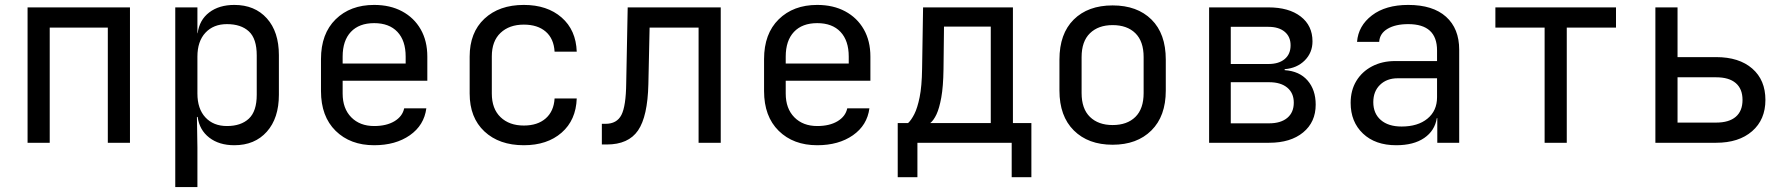

<svg xmlns="http://www.w3.org/2000/svg" viewBox="-20 -580 7240 780"><path d="M92 0V-550H508V0H418V-468H182V0Z M692 180V-550H782V-445H783Q790 -499 830 -529.5Q870 -560 932 -560Q1015 -560 1064 -505.5Q1113 -451 1113 -356V-195Q1113 -100 1064 -45Q1015 10 932 10Q870 10 830 -21Q790 -52 783 -105H780L782 20V180ZM902 -68Q959 -68 991 -98Q1023 -128 1023 -195V-355Q1023 -423 991 -452.5Q959 -482 902 -482Q847 -482 814.5 -447Q782 -412 782 -350V-200Q782 -138 814.5 -103Q847 -68 902 -68Z M1500 10Q1403 10 1343.5 -48.5Q1284 -107 1284 -210V-340Q1284 -443 1343.5 -501.5Q1403 -560 1500 -560Q1565 -560 1613.5 -534Q1662 -508 1689 -461Q1716 -414 1716 -350V-252H1372V-200Q1372 -139 1407 -103.5Q1442 -68 1500 -68Q1550 -68 1582.5 -87.5Q1615 -107 1622 -140H1712Q1703 -71 1645 -30.5Q1587 10 1500 10ZM1372 -322H1628V-350Q1628 -415 1594.5 -450.5Q1561 -486 1500 -486Q1439 -486 1405.5 -450.5Q1372 -415 1372 -350Z M2108 10Q2008 10 1948 -46Q1888 -102 1888 -200V-350Q1888 -448 1948 -504Q2008 -560 2108 -560Q2203 -560 2261.5 -509Q2320 -458 2323 -370H2233Q2230 -423 2197 -451.5Q2164 -480 2108 -480Q2049 -480 2013.5 -446.5Q1978 -413 1978 -351V-200Q1978 -138 2013.5 -104Q2049 -70 2108 -70Q2164 -70 2197 -99Q2230 -128 2233 -180H2323Q2320 -92 2261.5 -41Q2203 10 2108 10Z M2425 7V-77H2440Q2486 -77 2504.5 -113Q2523 -149 2524 -242L2530 -550H2908V0H2818V-468H2619L2614 -238Q2611 -107 2572 -50Q2533 7 2445 7Z M3300 10Q3203 10 3143.5 -48.5Q3084 -107 3084 -210V-340Q3084 -443 3143.5 -501.5Q3203 -560 3300 -560Q3365 -560 3413.5 -534Q3462 -508 3489 -461Q3516 -414 3516 -350V-252H3172V-200Q3172 -139 3207 -103.5Q3242 -68 3300 -68Q3350 -68 3382.5 -87.5Q3415 -107 3422 -140H3512Q3503 -71 3445 -30.5Q3387 10 3300 10ZM3172 -322H3428V-350Q3428 -415 3394.5 -450.5Q3361 -486 3300 -486Q3239 -486 3205.5 -450.5Q3172 -415 3172 -350Z M3627 140V-80H3669Q3682 -92 3694.5 -116.5Q3707 -141 3716 -185Q3725 -229 3726 -301L3730 -550H4095V-80H4170V140H4090V0H3707V140ZM3759 -80H4005V-472H3815L3813 -299Q3812 -228 3804 -184Q3796 -140 3784.5 -115.5Q3773 -91 3759 -80Z M4500 8Q4401 8 4342.5 -50Q4284 -108 4284 -212V-338Q4284 -443 4342 -500.5Q4400 -558 4500 -558Q4600 -558 4658 -500.5Q4716 -443 4716 -338V-212Q4716 -108 4657.5 -50Q4599 8 4500 8ZM4500 -72Q4559 -72 4592.5 -105Q4626 -138 4626 -202V-348Q4626 -412 4592.5 -445Q4559 -478 4500 -478Q4442 -478 4408 -445Q4374 -412 4374 -348V-202Q4374 -138 4408 -105Q4442 -72 4500 -72Z M4892 0V-550H5133Q5216 -550 5264 -513Q5312 -476 5312 -412Q5312 -366 5280.5 -334.5Q5249 -303 5199 -299V-295Q5259 -291 5292 -253Q5325 -215 5325 -155Q5325 -84 5274 -42Q5223 0 5136 0ZM4980 -320H5133Q5175 -320 5199 -340Q5223 -360 5223 -396Q5223 -431 5199 -451Q5175 -471 5133 -471H4980ZM4980 -79H5136Q5183 -79 5209.5 -101Q5236 -123 5236 -163Q5236 -202 5209.5 -224Q5183 -246 5136 -246H4980Z M5652 10Q5567 10 5517 -37.5Q5467 -85 5467 -162Q5467 -213 5490 -251Q5513 -289 5554 -310.5Q5595 -332 5648 -332H5818V-375Q5818 -482 5701 -482Q5649 -482 5617 -463Q5585 -444 5583 -410H5493Q5498 -475 5553.5 -517.5Q5609 -560 5701 -560Q5801 -560 5854.5 -512Q5908 -464 5908 -378V0H5819V-100H5817Q5809 -49 5766 -19.5Q5723 10 5652 10ZM5674 -66Q5740 -66 5779 -98Q5818 -130 5818 -185V-262H5658Q5614 -262 5586.5 -235.5Q5559 -209 5559 -165Q5559 -119 5589.5 -92.5Q5620 -66 5674 -66Z M6255 0V-468H6055V-550H6545V-468H6345V0Z M6705 0V-550H6795V-348H6952Q7045 -348 7098.5 -301.5Q7152 -255 7152 -174Q7152 -94 7098 -47Q7044 0 6952 0ZM6795 -82H6952Q7004 -82 7031.5 -105.5Q7059 -129 7059 -174Q7059 -219 7031.5 -242.5Q7004 -266 6952 -266H6795Z"/></svg>

Font: JetBrains Mono NL
Style: Regular
Weight: 400
Monospace: yes
Designer: Philipp Nurullin, Konstantin Bulenkov
Foundry: JetBrains
Version: Version 2.305; ttfautohint (v1.8.4.7-5d5b)